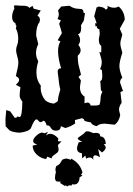

<svg xmlns="http://www.w3.org/2000/svg" viewBox="-24 -461 488 706"><path d="M181.6 19.5Q168.9 19.5 163.3 9.8Q157.7 0 151.4 0L147.9 0.5Q142.1 -17.1 136.2 -17.1Q128.9 -11.7 125 -11.7Q121.1 -11.7 117.4 -16.8Q113.8 -22 109.9 -22Q102.1 -22 89.4 10.7Q82 22.5 49.3 26.9Q22.9 25.9 10.7 18.1L-3.4 3.4L-3.9 -23.4L-1 -56.2L13.2 -51.8L30.3 -27.8Q38.6 -27.8 40.5 -33.2Q44.4 -30.8 49.3 -30.8Q57.6 -35.6 58.1 -87.9Q48.3 -99.1 48.3 -109.4Q48.3 -123 51.3 -140.1L34.2 -149.4Q46.4 -159.7 46.4 -167.5Q46.4 -175.3 34.2 -181.2Q43.5 -217.3 43.5 -231.4Q43.5 -239.7 39.3 -254.4Q35.2 -269 35.2 -275.4Q35.2 -285.6 39.1 -295.4Q43 -305.2 43 -317.4Q43 -341.3 34.2 -356.4L36.6 -366.2Q32.7 -369.6 32.7 -375.5Q20.5 -381.3 20.5 -398.4Q20.5 -414.1 28.8 -429.2L27.3 -439Q28.3 -441.4 34.2 -441.4Q36.1 -441.4 41.3 -440.7Q46.4 -439.9 62.5 -439.9Q78.6 -439.9 84 -432.1L95.7 -439.5L99.6 -429.2L126 -422.4L113.8 -403.3Q123 -397.9 123 -388.2L121.1 -379.4Q108.9 -364.3 108.9 -330.6L116.7 -298.8Q108.4 -282.2 108.4 -266.1Q108.4 -250.5 116.7 -235.8Q109.9 -213.4 109.9 -194.8Q109.9 -166.5 126 -146.5L125.5 -137.2Q125.5 -114.3 142.1 -92.3Q155.3 -81.5 174.8 -80.1L183.1 -85.4Q189.5 -87.9 189.5 -95.2Q189.5 -104.5 197.8 -132.3Q192.4 -151.9 190.9 -175.3L188 -197.3Q188 -210 200.7 -210Q189.5 -246.6 189.5 -272.5Q189.5 -295.4 198.2 -309.1L188 -313L203.6 -339.4Q198.7 -358.9 193.4 -373.5L199.7 -386.2L187.5 -391.1Q192.4 -400.9 192.4 -409.7L189.5 -422.9L201.2 -437Q216.3 -438 231.4 -439.9Q247.1 -428.7 265.1 -428.7Q277.3 -428.7 280 -425.3Q282.7 -421.9 282.7 -417.2Q282.7 -412.6 288.6 -412.6L284.2 -385.3L273.9 -368.2L274.4 -357.4Q274.4 -337.4 262.7 -335.4Q270.5 -324.7 270.5 -314Q270.5 -304.2 264.2 -295.9Q272.5 -285.2 272.5 -275.9Q272.5 -265.6 261.7 -255.9Q261.7 -235.8 265.6 -218.8Q271 -198.2 273.9 -186.5L264.6 -178.2L273.4 -165.5L270 -141.1Q270 -115.7 287.1 -106L286.6 -81.5L297.4 -84Q306.6 -84 309.6 -72.8L332.5 -73.2L341.8 -75.7Q345.7 -86.9 345.7 -96.7Q345.7 -111.8 352.5 -123.5L347.2 -129.4L344.7 -163.6Q352.1 -163.6 352.1 -183.1L350.6 -203.1L343.8 -207Q350.1 -218.8 350.1 -232.9Q350.1 -242.7 341.3 -270L348.1 -267.6Q348.6 -272.5 348.6 -283.7L348.1 -292.5Q339.4 -297.4 339.4 -316.4L342.8 -336.9L341.3 -353.5Q332 -354.5 331.5 -365.2L326.7 -364.3L326.2 -376L331.5 -375Q326.2 -392.6 322.3 -400.9L331.1 -433.6L338.9 -437Q363.3 -433.6 363.3 -425.8Q372.1 -427.2 372.1 -433.6L370.6 -439.9Q382.8 -432.6 395.5 -432.6Q404.3 -432.6 412.6 -437Q434.6 -417 434.6 -388.2Q423.3 -368.7 416.5 -355.5L425.8 -333.5Q418.5 -310.1 418.5 -300.8Q418.5 -291.5 425.8 -267.1Q415 -233.9 415 -218.3Q415 -202.1 425.8 -175.3Q417.5 -168.9 417.5 -157.7L428.2 -126.5L418.9 -122.6L423.3 -83Q413.6 -70.8 413.6 -56.6L418 -37.6Q413.6 -14.2 397.9 -2.4L361.8 -6.3Q340.3 -6.3 332 2.9Q314.9 0 309.6 -11.2Q285.6 -14.6 285.6 -19Q285.6 -23.4 277.3 -26.4L251.5 -19.5L252.4 -7.3Q236.3 4.4 216.3 9.8L199.7 2.9Q199.2 19.5 181.6 19.5ZM145.4 123.8Q125.6 121.1 110.9 107.1Q96.1 93 96.1 74.5L113.3 70.2Q97.9 66.6 97.9 57.8Q97.9 48.2 110.2 37.4Q122.5 26.6 130.4 26.6Q135.3 26.6 139.2 29.3L152.4 24L144.5 37.6Q152.4 31 160.7 31Q174.8 31 190.6 48.2L188.9 58.3L202.1 59.2L188.9 72.4L191.5 87.7Q191.5 95.2 187.8 98.9Q184 102.7 179.4 105.7Q174.8 108.8 170.6 112.1Q166.5 115.4 165.6 121.6L150.2 115ZM319.4 127.3Q314.6 118.1 306.2 118.1Q299.6 118.1 292.6 122.4L289.9 111L278.1 121.6L277.2 102.7Q259.2 100 259.2 84.7Q259.2 77.2 265.3 62.2L278.1 60Q261.8 53 261.8 47.7Q261.8 46.4 265.3 43.8Q285.6 30.2 288.2 26Q290.8 21.8 297.4 21.8Q304.9 21.8 319 28.4L328.6 27.5Q344 27.5 344 37.2L344.9 40.7Q362.9 40.7 365.1 68L357.2 70.2Q364.7 75.4 364.7 81.6Q364.7 89.9 351 99.6L337 87.3L343.6 117.2Q332.6 110.1 326 110.1Q318.5 110.1 318.5 120.3ZM223.3 122.4 237.2 126.5V122.1Q270.5 138.9 279.3 173.3L273.8 182.1L279.7 183.6L268.7 191.3Q266.8 217.3 248.5 217.3L241.6 216.6L237.9 222L233.2 220.2Q228.8 220.2 222.9 224.6L216.7 219.1V224.2L195.8 211.1L200.2 208.1Q200.2 206.7 191.8 206.7H188.8Q178.2 206.7 178.2 192.4Q178.2 184.7 181.5 171.9L179.7 163.5Q179.7 157.2 183 149.5Q196.9 144.4 200.9 131.6L204.6 132L202.4 128.3Q210.8 122.1 221.1 122.1Z"/></svg>

Font: Truetypewriter PolyglOTT
Style: Regular
Weight: 400
Designer: Sergey Beatoff a.k.a. Sam_T
Version: Version 3.76